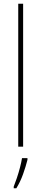

<svg xmlns="http://www.w3.org/2000/svg" viewBox="-20 -780 219 1021"><path d="M103 0H77V-760H103ZM126 70Q117 106 102.5 146.5Q88 187 67 221H53V212Q60 195 69.5 167Q79 139 86.5 110Q94 81 97 61H126Z"/></svg>

Font: Noto Sans Myanmar Condensed Thin
Style: Regular
Weight: 100
Width: 3
Designer: Monotype Design Team
Foundry: Monotype Imaging Inc.
Version: Version 2.107; ttfautohint (v1.8.4.7-5d5b)